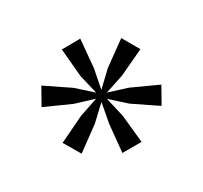

<svg xmlns="http://www.w3.org/2000/svg" viewBox="-112 -977 869 821"><g transform="rotate(30 322.0 -566.5)"><path d="M278.1 -309.8 288.8 -449.8 307.7 -544.8 236.3 -478.3 123.9 -397.1 77 -476.5 201.4 -537.1 294.8 -567.5 201.4 -595.6 75.7 -654 120.7 -733.5 234.3 -653.5 308.4 -588.9 285.7 -683.5 271.3 -823.2H366L354.3 -684.9L334.5 -590.4L405.6 -655.8L519.4 -736.8L565.7 -658.3L442.4 -598.2L348.1 -567.5L442.4 -539L568.6 -482.2L521.1 -400.2L409.5 -480.2L334.5 -544.4L356.7 -449.8L371.8 -310.5Z"/></g></svg>

Font: Merriweather Light
Style: Regular
Weight: 300
Designer: Eben Sorkin
Foundry: Eben Sorkin
Version: Version 2.100